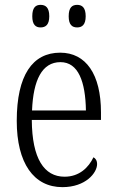

<svg xmlns="http://www.w3.org/2000/svg" viewBox="-20 -761 479 791"><path d="M298 -648C318 -648 333 -659 333 -694C333 -730 318 -741 298 -741C277 -741 263 -730 263 -694C263 -659 277 -648 298 -648ZM147 -648C168 -648 183 -659 183 -694C183 -730 168 -741 147 -741C127 -741 113 -730 113 -694C113 -659 127 -648 147 -648ZM237 10C333 10 380 -49 380 -85C380 -100 373 -109 365 -113C345 -71 307 -33 246 -33C162 -33 112 -107 111 -267H396V-298C396 -455 334 -544 228 -544C114 -544 49 -451 49 -263C49 -89 119 10 237 10ZM334 -306H112C117 -431 153 -505 229 -505C303 -505 332 -424 334 -306Z"/></svg>

Font: Noto Serif Thai Condensed Light
Style: Regular
Weight: 300
Width: 3
Designer: Monotype Design Team
Foundry: Monotype Imaging Inc.
Version: Version 2.002